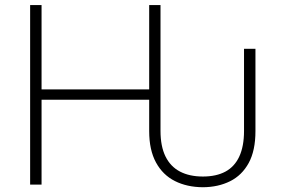

<svg xmlns="http://www.w3.org/2000/svg" viewBox="-20 -748 1143 778"><path d="M802.2 10.7Q737.8 10.3 688.7 -14.4Q639.6 -39.1 612.1 -89.6Q584.5 -140.1 584.5 -216.8V-343.8H148.4V0H102.1V-727.5H148.4V-385.7H584.5V-727.5H630.4V-217.3Q630.4 -155.3 650.6 -114Q670.9 -72.8 709.5 -52.7Q748 -32.7 802.2 -32.7Q856.4 -32.7 893.6 -52.7Q930.7 -72.8 949.7 -114Q968.8 -155.3 968.8 -217.3V-550.3H1015.1V-216.8Q1015.1 -137.7 987.8 -87.6Q960.4 -37.6 912.4 -13.7Q864.3 10.3 802.2 10.7Z"/></svg>

Font: Inter 16pt ExtraLight
Style: Regular
Weight: 250
Version: Version 4.001;git-66647c0bb